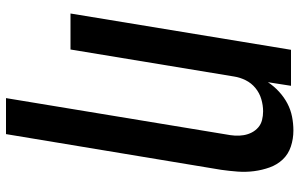

<svg xmlns="http://www.w3.org/2000/svg" viewBox="-199 -584 998 640"><g transform="rotate(90 300.0 -264.0)"><path d="M307 215 428 -518Q431 -533 432 -548Q433 -563 430.5 -577.5Q428 -592 421.5 -604.5Q415 -617 404.5 -626Q394 -635 380 -638.5Q366 -642 351 -642Q331 -642 310.5 -636Q290 -630 273.5 -616.5Q257 -603 247.5 -584Q238 -565 235 -545L145 0H25L146 -735H266L254 -658Q267 -678 285.5 -695Q304 -712 325 -723Q346 -734 369 -738.5Q392 -743 415 -743Q443 -743 468.5 -734.5Q494 -726 511.5 -707.5Q529 -689 538 -664Q547 -639 550.5 -612Q554 -585 552 -557.5Q550 -530 546 -502L427 215Z"/></g></svg>

Font: Iosevka Aile
Style: Bold Italic
Weight: 700
Italic angle: -9°
Designer: Belleve Invis
Foundry: Belleve Invis
Version: Version 28.0.1; ttfautohint (v1.8.4)